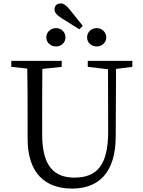

<svg xmlns="http://www.w3.org/2000/svg" viewBox="-20 -1084 832 1120"><path d="M544 -813C574 -813 600 -835 600 -866C600 -897 574 -920 544 -920C513 -920 488 -897 488 -866C488 -835 513 -813 544 -813ZM443 -913 463 -933 386 -1029C366 -1054 350 -1064 334 -1064C313 -1064 298 -1051 298 -1029C298 -1012 311 -996 339 -978ZM307 -813C337 -813 362 -835 362 -866C362 -897 337 -920 307 -920C276 -920 250 -897 250 -866C250 -835 276 -813 307 -813ZM752 -729H492V-694L610 -680L611 -318C611 -122 547 -48 414 -48C299 -48 226 -111 226 -299V-391C226 -490 226 -587 227 -682L340 -694V-729H46V-694L139 -684C141 -587 141 -489 141 -391V-275C141 -71 246 16 401 16C553 16 655 -74 655 -290L657 -682L752 -694Z"/></svg>

Font: Source Han Serif K
Style: Regular
Weight: 400
Designer: Ryoko NISHIZUKA 西塚涼子 (kana & ideographs); Frank Grießhammer (Latin, Greek & Cyrillic); Wenlong ZHANG 张文龙 (bopomofo); San
Foundry: Adobe Systems Incorporated
Version: Version 1.001;PS 1.001;hotconv 16.6.54;makeotf.lib2.5.65590